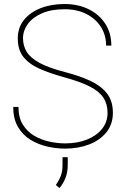

<svg xmlns="http://www.w3.org/2000/svg" viewBox="-20 -741 631 970"><path d="M523.4 -170.4Q523.4 -215.3 502.2 -247.6Q481 -279.8 432.9 -304.2Q384.8 -328.6 304.2 -350.6Q231.9 -370.6 179.2 -394Q126.5 -417.5 98.1 -453.6Q69.8 -489.7 69.8 -546.9Q69.8 -601.1 100.8 -639.9Q131.8 -678.7 185.3 -699.7Q238.8 -720.7 305.7 -720.7Q375 -720.7 428.2 -694.3Q481.4 -668 512 -620.8Q542.5 -573.7 542.5 -510.7H516.1Q516.1 -563.5 489.7 -605Q463.4 -646.5 416.3 -670.4Q369.1 -694.3 305.7 -694.3Q238.8 -694.3 191.9 -673.8Q145 -653.3 120.6 -619.9Q96.2 -586.4 96.2 -547.9Q96.2 -510.3 114.7 -479.5Q133.3 -448.7 179.9 -423.3Q226.6 -397.9 311.5 -376Q381.8 -357.9 435.5 -333Q489.3 -308.1 519.8 -269.8Q550.3 -231.4 550.3 -171.4Q550.3 -113.3 517.6 -72.8Q484.9 -32.2 430.2 -11.2Q375.5 9.8 309.1 9.8Q263.7 9.8 217.3 -1Q170.9 -11.7 132.3 -35.9Q93.8 -60.1 70.3 -100.6Q46.9 -141.1 46.9 -200.7H73.2Q73.2 -147.5 95.2 -111.8Q117.2 -76.2 152.6 -55.4Q188 -34.7 229.2 -25.6Q270.5 -16.6 309.1 -16.6Q371.6 -16.6 419.9 -36.1Q468.3 -55.7 495.8 -90.3Q523.4 -125 523.4 -170.4ZM322.3 53.2V90.8Q322.3 129.4 310.5 158.7Q298.8 188 280.3 209L262.2 193.4Q279.3 168.9 287.6 146.2Q295.9 123.5 295.9 91.8V53.2Z"/></svg>

Font: Vazirmatn RD UI Thin
Style: Regular
Weight: 100
Designer: Saber Rastikerdar
Foundry: Saber Rastikerdar
Version: Version 33.003